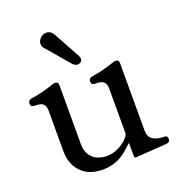

<svg xmlns="http://www.w3.org/2000/svg" viewBox="-130 -808 856 926"><g transform="rotate(-20 298.0 -345.0)"><path d="M494 -95Q494 -36 573 -36Q584 -36 587 -30Q590 -24 590 -17Q590 -3 573 0L412 11Q404 11 403.5 5Q403 -1 403 -9V-65H401Q386 -51 371 -37.5Q356 -24 337.5 -13Q319 -2 295 5Q271 12 240 12Q171 12 131.5 -29Q92 -70 92 -137V-322Q92 -335 92 -347.5Q92 -360 87.5 -369.5Q83 -379 72.5 -384.5Q62 -390 41 -390Q32 -390 24.5 -392.5Q17 -395 17 -410Q17 -416 21 -421Q25 -426 33 -428Q67 -433 89 -438.5Q111 -444 125 -448.5Q139 -453 147.5 -456Q156 -459 164 -460Q172 -461 177.5 -457Q183 -453 183 -441V-138Q183 -113 191.5 -95Q200 -77 213.5 -65.5Q227 -54 244.5 -48.5Q262 -43 279 -43Q305 -43 326 -50.5Q347 -58 363 -69Q379 -80 389 -91.5Q399 -103 403 -112V-322Q403 -335 403 -347.5Q403 -360 398.5 -369.5Q394 -379 383.5 -384.5Q373 -390 352 -390Q343 -390 335.5 -392.5Q328 -395 328 -410Q328 -416 332 -421Q336 -426 344 -428Q378 -433 400 -438.5Q422 -444 436 -448.5Q450 -453 458.5 -456Q467 -459 475 -460Q483 -461 488.5 -457Q494 -453 494 -441ZM174 -637Q165 -647 165 -660Q165 -675 178 -688.5Q191 -702 209 -702Q232 -702 245 -679L320 -542Q324 -534 324 -528Q324 -517 317 -511.5Q310 -506 300 -506Q287 -506 276 -518Z"/></g></svg>

Font: Alice
Style: Regular
Weight: 400
Designer: Cyreal (www.cyreal.org)
Foundry: Cyreal (www.cyreal.org)
Version: Version 1.010